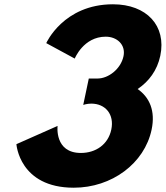

<svg xmlns="http://www.w3.org/2000/svg" viewBox="-20 -860 773 895"><path d="M328.4 -587C328.4 -587 368.9 -689 472.9 -689C525.9 -689 566.9 -651 555.7 -598C543.1 -538 484.9 -494 434.9 -494H393.9L368 -371C368 -371 385.3 -377 405.3 -377C471.3 -377 513.8 -327 498.8 -256C484.1 -186 425.9 -147 356.9 -147C232.9 -147 248.4 -273 248.4 -273L56.5 -188C56.5 -188 69.8 15 323.8 15C500.8 15 653.6 -98 686.8 -256C705.1 -343 677.4 -406 621.6 -445C673.9 -480 712.9 -532 727.2 -600C756.6 -740 663.6 -840 506.6 -840C275.6 -840 195.6 -659 195.6 -659Z"/></svg>

Font: Hussar
Style: BdOblTwo
Weight: 700
Foundry: Cannot Into Space Fonts
Version: Version 2.00